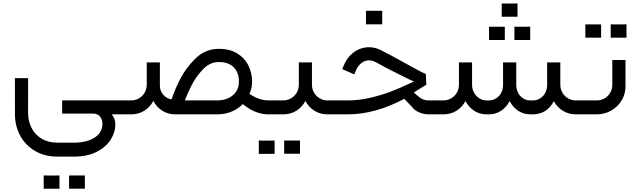

<svg xmlns="http://www.w3.org/2000/svg" viewBox="-20 -679 3802 1140"><path d="M740.1 -82.7H348.9V-4.4H537.4Q561.1 -3.3 574.9 14.4Q588.7 32.2 588.2 56.3Q588 94.9 563.7 119.9Q539.4 145 501.9 156.6Q464.4 168.1 420.9 168.1H321.1Q265.9 168.1 226.5 144Q187 119.9 166.9 79.6Q146.7 39.3 146.7 -9.1L146.9 -215H68.5L68.8 0.1Q68.8 68.3 99.3 125.5Q129.9 182.7 187.2 216.8Q244.6 250.9 321.1 250.9H420.9Q497.9 250.9 553.3 222.9Q608.7 194.9 636.9 150.5Q665.1 106.1 664.8 57.8Q663.5 20 642.4 0H740.1ZM333.1 441.7Q333.1 417.8 333.1 402.2Q333.1 386.1 333.1 362.7Q311.1 363.1 297.7 363.1Q284.4 363.1 269.2 363.1Q257.7 362.7 239.4 362.7Q239.4 386.1 239.4 402.2Q239.4 417.8 239.4 441.7Q259.1 441.7 271.5 441.7Q278 441.7 283.5 441.7Q292.7 441.7 302.8 441.7Q314.3 441.7 333.1 441.7ZM483.8 441.2Q483.8 417.8 483.8 402.2Q483.8 386.6 483.8 362.7Q461.8 362.7 448.2 362.7Q434.7 362.7 419.5 362.7Q408.5 362.7 390.1 362.7Q390.1 386.6 390.1 402.2Q390.1 417.8 390.1 441.2Q411.7 441.2 425.3 441.2Q438.8 441.2 453.1 441.2Q464.5 441.2 483.8 441.2Z M1273.1 -310.5Q1312.4 -312.2 1340.5 -298.7Q1368.7 -285.3 1383.6 -258.7Q1398.6 -232.1 1398.6 -194.4Q1398.6 -159.7 1381.5 -134.5Q1364.4 -109.2 1335 -95.9Q1305.6 -82.7 1268.8 -82.7H1077.6Q1093 -123.7 1117.6 -172.7Q1142.2 -221.6 1182.9 -265.2Q1223.6 -308.8 1273.1 -310.5ZM739.9 0H758.9Q802.8 0 836.7 -21.5Q870.7 -43 890.6 -79.7Q909.8 -43 943.7 -21.5Q977.7 0 1022 0H1268.8Q1315.1 0 1354.4 -16.1Q1393.6 -32.2 1421.3 -60.9Q1444.7 -42.7 1465.9 -30.1Q1487.2 -17.5 1515.3 -8.7Q1543.5 0 1576.8 0H1582.7V-82.7H1577Q1552.5 -82.7 1532.3 -88.1Q1512 -93.6 1496.2 -101.4Q1480.4 -109.2 1461.1 -121.5Q1476.9 -155.1 1476.9 -194.4Q1476.9 -244.8 1454.8 -290.1Q1432.6 -335.3 1386.3 -363.2Q1339.9 -391 1270.6 -388.8Q1194.5 -386 1137.1 -328.3Q1079.8 -270.5 1048.2 -206.7Q1016.5 -142.9 999.7 -92.1Q999 -90.6 998.8 -89.2Q979.3 -92 963.5 -103.7Q947.6 -115.3 938.5 -132.8Q929.3 -150.3 929.3 -170.4V-308.5H851.2V-175.4Q851.2 -150.1 838.8 -128.8Q826.4 -107.5 805.2 -95.1Q784 -82.7 758.9 -82.7H739.9Q721.6 -73.7 714.7 -57.5Q707.9 -41.4 714.7 -25.2Q721.6 -9.1 739.9 0Z M1582.3 0H1661.8Q1705.5 0 1739.8 -21.5Q1774 -43 1793.3 -79.7Q1812.7 -43 1846.9 -21.5Q1881 0 1924.9 0H1945.9V-82.7H1924.9Q1899.8 -82.7 1878.4 -95.1Q1857 -107.5 1844.6 -128.8Q1832.2 -150.1 1832.2 -175.4V-308.5H1754.3V-175.4Q1754.3 -150.1 1741.7 -128.8Q1729.1 -107.5 1707.9 -95.1Q1686.7 -82.7 1661.8 -82.7H1582.3Q1564 -73.7 1557.1 -57.5Q1550.2 -41.4 1557.1 -25.2Q1564 -9.1 1582.3 0ZM1610.4 234.4Q1610.4 210.5 1610.4 194.9Q1610.4 178.8 1610.4 155.3Q1588.3 155.8 1575 155.8Q1561.6 155.8 1546.5 155.8Q1535 155.3 1516.6 155.3Q1516.6 178.8 1516.6 194.9Q1516.6 210.5 1516.6 234.4Q1536.4 234.4 1548.8 234.4Q1555.2 234.4 1560.7 234.4Q1569.9 234.4 1580 234.4Q1591.5 234.4 1610.4 234.4ZM1761.1 233.9Q1761.1 210.5 1761.1 194.9Q1761.1 179.2 1761.1 155.3Q1739 155.3 1725.5 155.3Q1711.9 155.3 1696.8 155.3Q1685.7 155.3 1667.3 155.3Q1667.3 179.2 1667.3 194.9Q1667.3 210.5 1667.3 233.9Q1688.9 233.9 1702.5 233.9Q1716.1 233.9 1730.3 233.9Q1741.8 233.9 1761.1 233.9Z M1945.8 0H2045Q2206.5 0 2380.4 -92.2L2425.7 -44.7Q2441.1 -24 2468 -12Q2494.9 0 2525.2 0H2590.1V-82.7H2525.2Q2496.1 -82.7 2472.9 -99.3L2436.8 -129.9Q2459.8 -143.6 2489.6 -162.5Q2496.1 -166.5 2499.5 -168.6Q2509.5 -174.9 2511.4 -175.4L2508.3 -240.2Q2502.3 -240.2 2442.7 -272.7Q2383.1 -305.1 2303.4 -349.1Q2262.1 -371.5 2239.4 -382.5Q2197.5 -402.9 2153.8 -397.8Q2110.2 -392.8 2074.4 -363.9Q2038.5 -335 2019.5 -286.6L2011.9 -268.6L2083.8 -237.5L2091.5 -255.5Q2100.6 -281.6 2118.9 -298.8Q2137.1 -316 2160.7 -319.8Q2184.4 -323.5 2208.2 -311.2Q2208.7 -310.9 2209.7 -310.7Q2284.6 -269 2348.7 -237.9Q2408.9 -207.3 2437.2 -194.9Q2426.2 -189.6 2406.6 -180.7Q2352 -154.7 2297.7 -134.2Q2243.4 -113.7 2176.8 -98.2Q2110.2 -82.7 2045 -82.7H1945.8Q1927.5 -73.7 1920.6 -57.5Q1913.7 -41.4 1920.6 -25.2Q1927.5 -9.1 1945.8 0ZM2249.5 -534.5Q2249.5 -558.9 2249.5 -575Q2249.5 -591.1 2249.5 -615Q2227 -615 2213 -615Q2199 -615 2183.8 -615Q2171.9 -615 2153 -615Q2153 -591.1 2153 -575Q2153 -558.9 2153 -534.5Q2153 -534.5 2171 -534.5Q2188.9 -534.5 2218.3 -534.5Q2218.3 -534.5 2249.5 -534.5Z M2582.3 0H2612.3Q2656 0 2690.2 -21.3Q2724.3 -42.6 2743.6 -79.3Q2762.6 -43.1 2795.1 -21.5Q2827.6 0 2868.6 0H2881.8Q2923.3 0 2955.1 -21.2Q2986.9 -42.3 3005.8 -78.9Q3025 -42.3 3056.7 -21.2Q3088.4 0 3130.1 0H3143.5Q3186.6 0 3218.4 -21Q3250.1 -42.1 3268.2 -78.3Q3287.7 -42.5 3322 -21.3Q3356.2 0 3399.2 0H3429.7V-82.7H3399.2Q3374.1 -82.7 3352.9 -95.1Q3331.7 -107.5 3319.3 -128.8Q3306.9 -150.1 3306.9 -175.4V-308.5H3228.6V-175.4Q3228.6 -149.9 3217.9 -128.7Q3207.1 -107.5 3187.6 -95.1Q3168.1 -82.7 3143.5 -82.7H3130.1Q3105 -82.7 3085.8 -95.1Q3066.5 -107.5 3055.9 -128.7Q3045.2 -149.9 3045.2 -175.4V-308.5H2966.9V-175.4Q2966.9 -149.9 2956.2 -128.7Q2945.4 -107.5 2925.9 -95.1Q2906.4 -82.7 2881.8 -82.7H2868.6Q2845.5 -82.7 2825.8 -95.3Q2806.2 -107.8 2794.5 -128.9Q2782.9 -149.9 2782.9 -175.4V-308.5H2705V-175.4Q2705 -150.1 2692.6 -128.8Q2680.2 -107.5 2658.9 -95.1Q2637.6 -82.7 2612.3 -82.7H2582.3Q2564 -73.7 2557.1 -57.5Q2550.2 -41.4 2557.1 -25.2Q2564 -9.1 2582.3 0ZM2977.3 -441.6Q2977.3 -465.5 2977.3 -481.2Q2977.3 -496.8 2977.3 -520.2Q2955.3 -520.2 2942 -520.2Q2928.6 -520.2 2913.5 -520.2Q2902 -520.2 2883.6 -520.2Q2883.6 -496.8 2883.6 -481.2Q2883.6 -465.5 2883.6 -441.6Q2883.6 -441.6 2901.1 -441.6Q2918.5 -441.6 2947 -441.6Q2947 -441.6 2977.3 -441.6ZM3128.1 -441.6Q3128.1 -465.5 3128.1 -481.2Q3128.1 -497.2 3128.1 -520.7Q3106 -520.2 3092.5 -520.2Q3078.9 -520.2 3063.7 -520.2Q3052.7 -520.7 3034.3 -520.7Q3034.3 -497.2 3034.3 -481.2Q3034.3 -465.5 3034.3 -441.6Q3034.3 -441.6 3051.6 -441.6Q3068.8 -441.6 3097.3 -441.6Q3097.3 -441.6 3128.1 -441.6ZM3052.7 -579.5Q3052.7 -603.4 3052.7 -619Q3052.7 -635.1 3052.7 -658.5Q3030.7 -658.1 3017.1 -658.1Q3003.5 -658.1 2988.8 -658.1Q2977.4 -658.5 2959 -658.5Q2959 -635.1 2959 -619Q2959 -603.4 2959 -579.5Q2959 -579.5 2976.2 -579.5Q2993.4 -579.5 3022.4 -579.5Q3022.4 -579.5 3052.7 -579.5Z M3429.7 0H3523.4Q3569.8 0 3608.9 -22.4Q3648 -44.8 3671 -82.8Q3693.9 -120.7 3693.9 -166.2V-322.9H3615.6V-175.4Q3615.6 -150.1 3603.2 -128.8Q3590.8 -107.5 3569.6 -95.1Q3548.5 -82.7 3523.4 -82.7H3429.7Q3411.4 -73.7 3404.5 -57.5Q3397.6 -41.4 3404.5 -25.2Q3411.4 -9.1 3429.7 0ZM3549.1 -455.4Q3549.1 -479.3 3549.1 -494.9Q3549.1 -510.6 3549.1 -534Q3527 -534 3513.7 -534Q3500.4 -534 3485.2 -534Q3473.7 -534 3455.4 -534Q3455.4 -510.6 3455.4 -494.9Q3455.4 -479.3 3455.4 -455.4Q3455.4 -455.4 3472.8 -455.4Q3490.3 -455.4 3518.8 -455.4Q3518.8 -455.4 3549.1 -455.4ZM3699.8 -455.4Q3699.8 -479.3 3699.8 -494.9Q3699.8 -511 3699.8 -534.5Q3677.8 -534 3664.2 -534Q3650.7 -534 3635.5 -534Q3624.5 -534.5 3606.1 -534.5Q3606.1 -511 3606.1 -494.9Q3606.1 -479.3 3606.1 -455.4Q3606.1 -455.4 3623.3 -455.4Q3640.6 -455.4 3669.1 -455.4Q3669.1 -455.4 3699.8 -455.4Z"/></svg>

Font: Arad-FD-VF Thin
Style: Regular
Weight: 100
Designer: Mohammad Darvishi
Version: Version 1.010;September 21, 2024;FontCreator 15.0.0.2992 64-